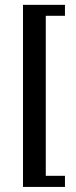

<svg xmlns="http://www.w3.org/2000/svg" viewBox="-20 -585 309 778"><path d="M243.2 172.4H73.2V-565.4H243.2V-521H165.5V127.4H243.2Z"/></svg>

Font: Lateef SemiBold
Style: Regular
Weight: 600
Designer: SIL International
Foundry: SIL International
Version: Version 4.200